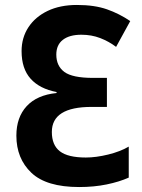

<svg xmlns="http://www.w3.org/2000/svg" viewBox="-20 -744 573 774"><path d="M290 -724Q361 -724 411 -706.5Q461 -689 505 -659L448 -555Q419 -577 384 -590.5Q349 -604 308 -604Q260 -604 233.5 -583.5Q207 -563 207 -524Q207 -478 239.5 -454Q272 -430 355 -430H411V-313H349Q189 -313 189 -212Q189 -159 221.5 -134Q254 -109 326 -109Q367 -109 416 -121Q465 -133 499 -153V-28Q461 -11 410 -0.5Q359 10 299 10Q167 10 106.5 -47.5Q46 -105 46 -197Q46 -271 87.5 -316Q129 -361 208 -369V-373Q140 -386 103.5 -426.5Q67 -467 67 -538Q67 -592 94.5 -634Q122 -676 172 -700Q222 -724 290 -724Z"/></svg>

Font: Noto Sans Condensed
Style: Bold
Weight: 700
Width: 3
Designer: Monotype Design Team
Foundry: Monotype Imaging Inc.
Version: Version 2.013; ttfautohint (v1.8.4.7-5d5b)